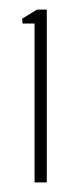

<svg xmlns="http://www.w3.org/2000/svg" viewBox="-20 -820 164 400"><path d="M52 -440V-771H27L26 -781L57 -800H77.5V-440Z"/></svg>

Font: Big Shoulders Stencil Display ExtraLight
Style: Regular
Weight: 250
Designer: Patric King
Foundry: XO Type Co
Version: Version 2.001